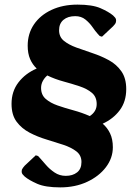

<svg xmlns="http://www.w3.org/2000/svg" viewBox="-20 -690 597 832"><path d="M241 122Q177 122 141.5 106.5Q106 91 87 75Q76 65 74.5 58.5Q73 52 75 45Q78 38 87 28L135 -17L145 -14L155 -3Q164 7 179.5 25Q195 43 216.5 57.5Q238 72 265 72Q295 72 314 57Q333 42 333 12Q333 -17 311 -34Q289 -51 254.5 -62.5Q220 -74 181.5 -85.5Q143 -97 108.5 -115Q74 -133 52 -162.5Q30 -192 30 -240Q30 -294 60 -333Q90 -372 139 -393Q121 -410 110.5 -434Q100 -458 100 -492Q100 -544 127 -584Q154 -624 203 -647Q252 -670 316 -670Q380 -670 415.5 -654.5Q451 -639 470 -623Q481 -613 482.5 -606.5Q484 -600 482 -593Q480 -586 470 -576L422 -531L412 -534L402 -545Q393 -555 380.5 -573Q368 -591 350 -605.5Q332 -620 306 -620Q274 -620 255 -604Q236 -588 236 -559Q236 -530 257 -513Q278 -496 311 -484Q344 -472 381.5 -459.5Q419 -447 452 -429Q485 -411 506 -381Q527 -351 527 -304Q527 -250 499 -212.5Q471 -175 425 -154Q445 -137 457 -112Q469 -87 469 -52Q469 -5 439 34.5Q409 74 357.5 98Q306 122 241 122ZM158 -309Q158 -279 178 -261.5Q198 -244 229.5 -233Q261 -222 298 -212Q335 -202 369 -187Q383 -196 391 -209Q399 -222 399 -239Q399 -270 378.5 -287.5Q358 -305 325 -316Q292 -327 255 -337Q218 -347 185 -363Q173 -353 165.5 -339Q158 -325 158 -309Z"/></svg>

Font: Spectral ExtraBold
Style: Regular
Weight: 800
Designer: Jean-Baptiste Levee
Foundry: Production Type
Version: Version 2.001